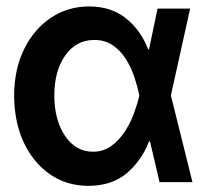

<svg xmlns="http://www.w3.org/2000/svg" viewBox="-20 -573 650 604"><path d="M257.3 11.7Q188.5 11.2 136.2 -25.4Q84 -62 54.4 -125.7Q24.9 -189.5 24.4 -272.5Q24.9 -355.5 55.9 -418.5Q86.9 -481.4 140.1 -517.1Q193.4 -552.7 260.3 -552.7Q329.6 -552.7 376.2 -515.4Q422.9 -478 446.3 -417.5H448.7L475.6 -545.9H578.1L517.6 -272.9L585.4 0H481.9L451.7 -128.9H449.2Q425.8 -67.9 378.7 -28.1Q331.5 11.7 257.3 11.7ZM150.9 -272.9Q150.9 -196.3 184.3 -146Q217.8 -95.7 272.5 -95.7Q304.2 -95.7 328.9 -113Q353.5 -130.4 371.6 -157.5Q389.6 -184.6 400.9 -215.1Q412.1 -245.6 418 -271.5V-272.9V-274.4Q412.6 -300.8 402.6 -330.8Q392.6 -360.8 376 -387.2Q359.4 -413.6 335 -430.4Q310.5 -447.3 276.9 -447.3Q219.2 -447.3 185.1 -398.4Q150.9 -349.6 150.9 -272.9Z"/></svg>

Font: Inter Tight SemiBold
Style: Regular
Weight: 600
Designer: Rasmus Andersson
Foundry: rsms
Version: Version 3.004; ttfautohint (v1.8.4.7-5d5b)